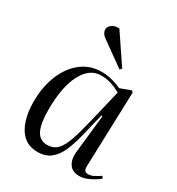

<svg xmlns="http://www.w3.org/2000/svg" viewBox="-186 -892 944 1023"><g transform="rotate(30 286.0 -380.0)"><path d="M465 -58Q464 -36 469.5 -27Q475 -18 491 -18Q509 -18 528 -28Q547 -38 562 -49L571 -37Q560 -27 540.5 -15Q521 -3 499 5.5Q477 14 456 14Q412 14 393 -14.5Q374 -43 378 -86L404 -324L397 -325L361 -178Q348 -125 329 -81Q310 -37 279 -11.5Q248 14 198 14Q145 14 111.5 -16Q78 -46 62.5 -96.5Q47 -147 47 -206Q47 -300 76.5 -372Q106 -444 159 -485.5Q212 -527 282 -527Q320 -527 354 -517Q388 -507 406 -498L471 -522L480 -513ZM224 -44Q262 -44 285.5 -68Q309 -92 326.5 -143Q344 -194 363 -274L411 -474Q380 -491 351 -500Q322 -509 290 -509Q220 -509 178.5 -430Q137 -351 137 -211Q137 -126 157.5 -85Q178 -44 224 -44ZM368 -596 358 -585 214 -688Q185 -708 185 -733Q185 -749 202 -762.5Q219 -776 248 -774Z"/></g></svg>

Font: Literata 72pt
Style: Italic
Weight: 400
Italic angle: -2°
Designer: Latin by Veronika Burian and Jose Scaglione. Greek by Irene Vlachou. Cyrillic by Vera Evstafieva
Foundry: TypeTogether
Version: Version 3.002